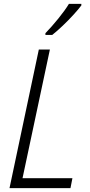

<svg xmlns="http://www.w3.org/2000/svg" viewBox="-20 -969 464 989"><path d="M29 0 180 -714H237L96 -51H353L343 0ZM214 -798Q246 -831 280.5 -873.5Q315 -916 335 -949H399V-941Q384 -921 358 -892.5Q332 -864 302.5 -836Q273 -808 249 -789H214Z"/></svg>

Font: Noto Sans SemiCondensed Light
Style: Italic
Weight: 300
Width: 4
Italic angle: -12°
Designer: Monotype Design Team
Foundry: Monotype Imaging Inc.
Version: Version 2.013; ttfautohint (v1.8.4.7-5d5b)